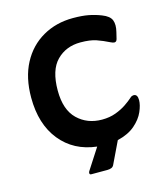

<svg xmlns="http://www.w3.org/2000/svg" viewBox="-104 -646 729 845"><g transform="rotate(-15 260.0 -223.5)"><path d="M359 4 312 102Q308 112 300 115.5Q292 119 281 119H208Q201 119 200 114Q199 109 202 104L264 8Q160 -4 99.5 -79Q39 -154 39 -275Q39 -366 73.5 -431Q108 -496 169 -531Q230 -566 307 -566Q348 -566 377 -560.5Q406 -555 434 -544Q468 -531 476 -510Q484 -489 476 -457L469 -428Q466 -415 456 -415Q450 -415 440 -420Q410 -435 382.5 -444.5Q355 -454 311 -454Q245 -454 202.5 -411Q160 -368 160 -275Q160 -187 204.5 -144Q249 -101 316 -101Q351 -101 379 -111.5Q407 -122 427.5 -136Q448 -150 459 -160Q465 -166 469.5 -167.5Q474 -169 477 -169Q495 -169 495 -142Q495 -120 482 -90Q469 -60 439 -34Q409 -8 359 4Z"/></g></svg>

Font: Zain ExtraBold
Style: Regular
Weight: 800
Designer: Zain,Boutros
Foundry: Mobile Telecommunications Company (Zain), 2024
Version: Version 1.50; ttfautohint (v1.8.4)